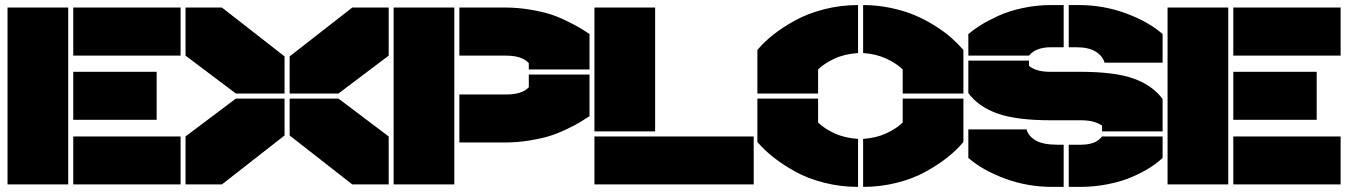

<svg xmlns="http://www.w3.org/2000/svg" viewBox="-20 -730 5336 760"><path d="M9.8 0V-700.2H250V0ZM270 0V-189.9H694.8V0ZM270 -255.9V-445.8H600.1V-255.9ZM270 -509.8V-700.2H694.8V-509.8Z M714.4 -700.2H858.4L1106.4 -506.8V-359.9H913.6L714.4 -509.8ZM714.4 0V-189.9L913.6 -339.8H1106.4V-193.8L858.4 0ZM1126.5 -193.8V-339.8H1319.8L1518.6 -189.9V0H1374.5ZM1126.5 -359.9V-506.8L1374.5 -700.2H1518.6V-509.8L1319.8 -359.9Z M1538.1 0V-700.2H1778.3V0ZM1798.3 -166V-356H1982.4Q2047.9 -356 2073.2 -384.8V-435.1H2313.5V-270Q2288.6 -253.9 2272.7 -244.4Q2256.8 -234.9 2221.7 -218Q2186.5 -201.2 2154.5 -191.4Q2122.6 -181.6 2075.2 -173.8Q2027.8 -166 1977.5 -166ZM1798.3 -509.8V-700.2H1977.5Q2027.8 -700.2 2075.2 -692.4Q2122.6 -684.6 2154.5 -674.8Q2186.5 -665 2221.4 -647.9Q2256.3 -630.9 2272.5 -621.3Q2288.6 -611.8 2313.5 -595.2V-455.1H2073.2V-480Q2046.9 -509.8 1982.4 -509.8Z M2333 -210V-700.2H2573.2V-210ZM2333 0V-189.9H2963.4V0Z M3218.3 -359.9H2978V-532.2Q3004.4 -564 3041.3 -593Q3078.1 -622.1 3127.9 -649.4Q3177.7 -676.8 3242.7 -693.4Q3307.6 -710 3376.5 -710V-520Q3323.2 -516.6 3282.5 -497.6Q3241.7 -478.5 3218.3 -455.1ZM2978 -168V-339.8H3218.3V-245.1Q3241.7 -221.7 3282.5 -202.6Q3323.2 -183.6 3376.5 -180.2V9.8Q3307.6 9.8 3242.9 -6.6Q3178.2 -22.9 3128.4 -50.5Q3078.6 -78.1 3041.7 -107.2Q3004.9 -136.2 2978 -168ZM3396.5 9.8V-180.2Q3448.2 -183.6 3488.5 -202.4Q3528.8 -221.2 3553.2 -245.1V-339.8H3793.5V-168Q3767.1 -136.2 3730.5 -107.2Q3693.8 -78.1 3644.3 -50.5Q3594.7 -22.9 3530 -6.6Q3465.3 9.8 3396.5 9.8ZM3396.5 -520V-710Q3452.1 -710 3505.6 -698.7Q3559.1 -687.5 3601.1 -669.7Q3643.1 -651.9 3680.9 -627.9Q3718.8 -604 3745.4 -580.6Q3772 -557.1 3793.5 -532.2V-359.9H3553.2V-455.1Q3528.8 -479 3488.5 -497.8Q3448.2 -516.6 3396.5 -520Z M4053.2 -509.8H3813V-595.2Q3835 -613.8 3862.8 -631.1Q3890.6 -648.4 3932.1 -667.5Q3973.6 -686.5 4028.3 -698.2Q4083 -710 4141.1 -710H4190.4V-543H4141.1Q4079.6 -543 4053.2 -509.8ZM3813 -105V-217.8H4043.5Q4050.3 -191.4 4079.3 -174.3Q4108.4 -157.2 4165 -157.2H4190.4V9.8H4145Q4046.9 9.8 3957.8 -23.2Q3868.7 -56.2 3813 -105ZM3813 -361.8V-490.2H4053.2V-469.2Q4081.5 -445.8 4136.2 -445.8H4254.4Q4393.6 -445.8 4468.5 -418.5Q4543.5 -391.1 4582 -337.9V-210H4342.3V-232.9Q4312 -253.9 4259.3 -253.9H4141.1Q4002 -253.9 3926.8 -281.2Q3851.6 -308.6 3813 -361.8ZM4210.4 9.8V-157.2H4259.3Q4317.9 -157.2 4342.3 -189.9H4582V-105Q4562 -85.9 4533.2 -67.4Q4504.4 -48.8 4463.6 -30.8Q4422.9 -12.7 4368.2 -1.5Q4313.5 9.8 4254.4 9.8ZM4210.4 -543V-710H4250Q4348.1 -710 4437.3 -677Q4526.4 -644 4582 -595.2V-481.9H4352.1Q4345.2 -507.8 4317.6 -525.4Q4290 -543 4240.2 -543Z M4601.6 0V-700.2H4841.8V0ZM4861.8 0V-189.9H5286.6V0ZM4861.8 -255.9V-445.8H5191.9V-255.9ZM4861.8 -509.8V-700.2H5286.6V-509.8Z"/></svg>

Font: Nastup Basic
Style: Regular
Weight: 400
Designer: Maksym Kobuzan
Foundry: Zakznak
Version: Version 1.020;FEAKit 1.0